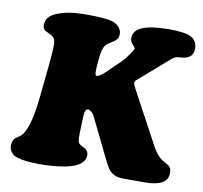

<svg xmlns="http://www.w3.org/2000/svg" viewBox="-81 -807 957 907"><g transform="rotate(10 397.5 -353.0)"><path d="M112.3 -295.4 128.4 -453.1Q137.2 -540 134.8 -560.5Q133.3 -577.1 126.5 -585.4Q118.7 -594.7 101.8 -602.1Q85 -609.4 82.5 -611.3Q71.8 -620.6 71.8 -637.2Q71.8 -677.7 119.1 -697.3Q146 -708.5 178.2 -714.4Q210.4 -720.2 269 -720.2Q353.5 -720.2 387.2 -710Q407.7 -703.6 420.2 -688.7Q432.6 -673.8 432.6 -658.2Q432.6 -643.6 428 -635.5Q423.3 -627.4 412.6 -619.6Q409.2 -617.2 396.5 -609.4Q383.8 -601.6 378.4 -596.7Q364.3 -583 358.9 -551.3Q356.4 -535.6 354 -510.7Q350.6 -473.6 351.6 -458.5Q352.5 -443.4 359.4 -443.4Q372.1 -443.4 395 -464.8L466.8 -534.2Q479 -546.9 496.3 -571.5Q513.7 -596.2 513.7 -602.1Q513.7 -605 506.8 -612.8Q501 -618.7 495.1 -627Q489.3 -635.7 489.3 -648.9Q489.3 -719.7 659.2 -719.7Q735.8 -719.7 765.4 -703.9Q794.9 -688 794.9 -649.4Q794.9 -618.2 769 -605.5Q761.7 -602.1 753.9 -600.3Q746.1 -598.6 734.4 -597.7Q722.7 -596.7 718.3 -596.2Q707 -594.7 688 -578.6L547.9 -456.5Q539.6 -449.2 539.6 -439.5Q539.6 -435.5 551.8 -412.1L687 -161.1Q696.3 -143.1 708.5 -128.4Q718.3 -117.2 726.6 -110.4Q734.4 -104 746.8 -97.2Q759.3 -90.3 761.2 -88.9Q771 -83.5 775.6 -75.2Q780.3 -66.9 780.3 -50.8Q780.3 12.7 670.4 12.7H563.5Q537.1 12.7 516.1 0Q502.9 -8.8 494.4 -21Q485.8 -33.2 472.2 -61L378.4 -252.9Q371.1 -268.1 359.1 -275.6Q347.2 -283.2 339.8 -277.8Q331.1 -271.5 330.1 -236.8L328.6 -194.8Q327.1 -165.5 327.6 -144.3Q328.1 -123 333 -115.7Q335.9 -111.8 341.3 -108.4Q346.7 -105 353.8 -101.8Q360.8 -98.6 363.8 -96.7Q380.9 -85.4 380.9 -66.4Q380.9 -43.9 363.5 -27.8Q346.2 -11.7 315.4 -2.9Q284.7 5.9 248 10Q211.4 14.2 167 14.2Q94.2 14.2 57.1 2Q38.6 -3.9 28.1 -17.6Q17.6 -31.2 17.6 -47.9Q17.6 -69.3 27.3 -81.5Q32.7 -87.9 46.4 -96.4Q60.1 -105 68.4 -118.2Q98.6 -165.5 112.3 -295.4Z"/></g></svg>

Font: Cooper* Black
Style: Italic
Weight: 900
Italic angle: -7°
Designer: Owen Earl
Foundry: indestructible type*
Version: Version 0.001